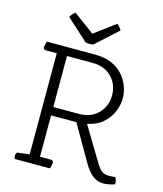

<svg xmlns="http://www.w3.org/2000/svg" viewBox="-122 -923 864 1018"><g transform="rotate(15 310.0 -414.5)"><path d="M430 -82 320 -273H181V-46H239Q255 -46 255 -32Q255 -25 250 -8L248 0H55Q51 -6 51 -16Q51 -27 58 -36L125 -44V-599H67Q51 -599 51 -613Q51 -620 56 -637L58 -645H321Q377 -645 416 -627.5Q455 -610 479 -581.5Q503 -553 514 -520.5Q525 -488 525 -459Q525 -425 510.5 -387.5Q496 -350 463 -320Q430 -290 377 -279L487 -96Q506 -64 521 -53.5Q536 -43 561 -43Q569 -43 578.5 -43.5Q588 -44 595 -45Q603 -31 604 -8Q570 4 540 4Q508 4 482 -16.5Q456 -37 430 -82ZM181 -319H321Q388 -319 427 -359.5Q466 -400 466 -459Q466 -518 427 -558.5Q388 -599 321 -599H181ZM420 -803 300 -694Q296 -693 290 -692.5Q284 -692 279 -692Q274 -692 268 -692.5Q262 -693 258 -694L139 -802Q146 -817 165 -833L280 -748L395 -833Q413 -818 420 -803Z"/></g></svg>

Font: Scope One
Style: Regular
Weight: 400
Designer: Dalton Maag Ltd
Foundry: Dalton Maag Ltd
Version: Version 1.002; ttfautohint (v1.4.1) -l 11 -r 50 -G 50 -x 14 